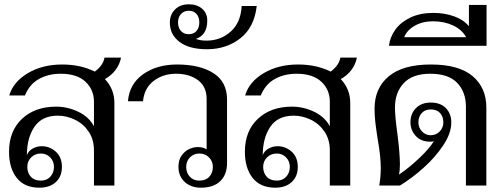

<svg xmlns="http://www.w3.org/2000/svg" viewBox="-20 -863 2344 893"><path d="M468 -495Q512 -449 512 -384V0H417V-164Q417 -214 392.5 -250.5Q368 -287 329 -306Q290 -325 249 -325Q175 -325 140 -273Q105 -221 105 -141Q112 -161 132 -172Q152 -183 174 -183Q211 -183 239.5 -157.5Q268 -132 268 -87Q268 -42 239.5 -16Q211 10 163 10Q94 10 58 -35.5Q22 -81 22 -157Q22 -254 82.5 -310.5Q143 -367 241 -367Q294 -367 343.5 -343.5Q393 -320 417 -276V-390Q417 -446 377.5 -483Q338 -520 262 -520Q205 -520 161 -495.5Q117 -471 96 -419H23Q42 -483 110 -523Q178 -563 269 -563Q355 -563 421 -530Q460 -559 466 -595H543Q530 -531 468 -495ZM107 -87Q107 -59 123.5 -41Q140 -23 170 -23Q198 -23 214.5 -41.5Q231 -60 231 -87Q231 -113 213.5 -131Q196 -149 170 -149Q143 -149 125 -131Q107 -113 107 -87Z M810 -87Q810 -119 824.5 -139.5Q839 -160 859.5 -169.5Q880 -179 899 -179Q926 -179 941 -168V-403Q941 -460 901 -490Q861 -520 799 -520Q738 -520 694.5 -486.5Q651 -453 645 -392H575Q582 -473 646 -518Q710 -563 803 -563Q910 -563 973 -522.5Q1036 -482 1036 -400V-105Q1036 -51 1004.5 -20.5Q973 10 914 10Q869 10 839.5 -16.5Q810 -43 810 -87ZM970 -87Q970 -113 952 -131Q934 -149 907 -149Q881 -149 863.5 -131Q846 -113 846 -87Q846 -60 862.5 -41.5Q879 -23 907 -23Q937 -23 953.5 -41Q970 -59 970 -87Z M770 -758Q770 -795 794 -819Q818 -843 859 -843Q896 -843 920 -822.5Q944 -802 944 -767Q944 -700 891 -682Q912 -674 940 -674Q1006 -674 1053 -716Q1100 -758 1104 -835H1174Q1163 -736 1098 -685Q1033 -634 943 -634Q860 -634 815 -668Q770 -702 770 -758ZM907 -759Q907 -783 894 -798Q881 -813 858 -813Q836 -813 822 -798Q808 -783 808 -759Q808 -734 821.5 -719Q835 -704 858 -704Q881 -704 894 -719Q907 -734 907 -759Z M1565 -495Q1609 -449 1609 -384V0H1514V-164Q1514 -214 1489.5 -250.5Q1465 -287 1426 -306Q1387 -325 1346 -325Q1272 -325 1237 -273Q1202 -221 1202 -141Q1209 -161 1229 -172Q1249 -183 1271 -183Q1308 -183 1336.5 -157.5Q1365 -132 1365 -87Q1365 -42 1336.5 -16Q1308 10 1260 10Q1191 10 1155 -35.5Q1119 -81 1119 -157Q1119 -254 1179.5 -310.5Q1240 -367 1338 -367Q1391 -367 1440.5 -343.5Q1490 -320 1514 -276V-390Q1514 -446 1474.5 -483Q1435 -520 1359 -520Q1302 -520 1258 -495.5Q1214 -471 1193 -419H1120Q1139 -483 1207 -523Q1275 -563 1366 -563Q1452 -563 1518 -530Q1557 -559 1563 -595H1640Q1627 -531 1565 -495ZM1204 -87Q1204 -59 1220.5 -41Q1237 -23 1267 -23Q1295 -23 1311.5 -41.5Q1328 -60 1328 -87Q1328 -113 1310.5 -131Q1293 -149 1267 -149Q1240 -149 1222 -131Q1204 -113 1204 -87Z M1751 -82Q1751 -136 1736 -220Q1729 -265 1725.5 -295.5Q1722 -326 1722 -357Q1722 -453 1788 -508Q1854 -563 1984 -563Q2114 -563 2178 -509Q2242 -455 2242 -363V0H2147V-367Q2147 -435 2106.5 -477.5Q2066 -520 1981 -520Q1899 -520 1858 -476.5Q1817 -433 1817 -363Q1817 -322 1828 -243Q1840 -149 1840 -99Q1840 -72 1836 -51Q1883 -83 1929.5 -127Q1976 -171 1998 -206Q1992 -204 1981 -204Q1938 -204 1913.5 -231Q1889 -258 1889 -294Q1889 -334 1914.5 -360Q1940 -386 1983 -386Q2029 -386 2054 -360Q2079 -334 2079 -294Q2079 -244 2042.5 -188.5Q2006 -133 1951 -83.5Q1896 -34 1840 0H1744Q1751 -41 1751 -82ZM2042 -294Q2042 -320 2027 -337Q2012 -354 1983 -354Q1957 -354 1941.5 -337Q1926 -320 1926 -294Q1926 -269 1943 -251.5Q1960 -234 1983 -234Q2008 -234 2025 -251.5Q2042 -269 2042 -294Z M1996 -803Q2047 -803 2091 -787.5Q2135 -772 2161 -741V-840H2243V-650H1789Q1794 -691 1819 -725.5Q1844 -760 1889 -781.5Q1934 -803 1996 -803ZM2148 -690Q2129 -725 2087.5 -744.5Q2046 -764 1994 -764Q1945 -764 1908.5 -743Q1872 -722 1860 -690Z"/></svg>

Font: TavirajRegular
Style: Regular
Weight: 400
Designer: Katatrad Team
Foundry: CadsonDemak
Version: Version 1.000